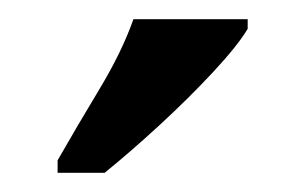

<svg xmlns="http://www.w3.org/2000/svg" viewBox="-20 -786 318 200"><path d="M40 -619Q60 -654 83.5 -693Q107 -732 119 -766H238V-756Q228 -739 202.5 -711.5Q177 -684 146 -655.5Q115 -627 89 -606H40Z"/></svg>

Font: Noto Serif Tamil ExtraCondensed SemiBold
Style: Regular
Weight: 600
Width: 2
Designer: Indian Type Foundry, Tom Grace, and the Monotype Design Team
Foundry: Monotype Imaging Inc.
Version: Version 2.004; ttfautohint (v1.8.4.7-5d5b)